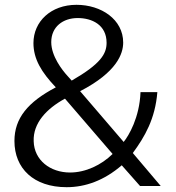

<svg xmlns="http://www.w3.org/2000/svg" viewBox="-20 -773 731 798"><path d="M298 -753C191 -753 119 -683 119 -594C119 -528 152 -473 212 -410C96 -349 40 -282 40 -187C40 -73 120 5 257 5C335 5 413 -23 486 -86L562 0H648L532 -137C582 -205 625 -279 634 -390H564C560 -284 515 -209 494 -183L313 -394C466 -473 492 -550 492 -596C492 -692 401 -753 298 -753ZM448 -133C401 -87 336 -56 271 -56C189 -56 122 -107 120 -186C117 -261 173 -321 250 -363ZM303 -698C362 -698 423 -670 423 -595C423 -549 398 -507 278 -438L261 -457C238 -482 193 -540 193 -598C193 -662 242 -698 303 -698Z"/></svg>

Font: Cheyenne Sans Light
Style: Regular
Weight: 300
Designer: The Public Sans project authors (U.S. Web Design System), Libre Franklin designed by Pablo Impallari and Rodrigo Fuenzal
Foundry: The Cheyenne Sans Project Authors
Version: Version 2.007